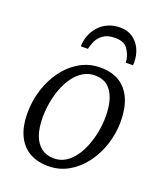

<svg xmlns="http://www.w3.org/2000/svg" viewBox="-147 -895 854 1002"><g transform="rotate(20 280.0 -394.0)"><path d="M322.5 -567Q385.5 -567 428.8 -540Q472 -513 494.2 -461.5Q516.5 -410 516.5 -337Q516.5 -272 496.5 -210Q476.5 -148 439.5 -98.2Q402.5 -48.5 351.5 -19.2Q300.5 10 239 10Q177 10 133 -16.2Q89 -42.5 66.2 -92.8Q43.5 -143 43.5 -213.5Q43.5 -280.5 63.2 -343.8Q83 -407 120 -457.2Q157 -507.5 208.5 -537.2Q260 -567 322.5 -567ZM309 -518.5Q272.5 -518.5 243.2 -500.5Q214 -482.5 192 -452Q170 -421.5 155.2 -382.8Q140.5 -344 133.2 -302.2Q126 -260.5 126 -220.5Q126 -162 140.5 -121.5Q155 -81 183.5 -59.5Q212 -38 253.5 -38Q289 -38 317.8 -56Q346.5 -74 368.2 -104.5Q390 -135 404.5 -173.5Q419 -212 426.5 -253.8Q434 -295.5 434 -335Q434 -392.5 420.2 -433.5Q406.5 -474.5 379 -496.5Q351.5 -518.5 309 -518.5ZM186.5 -636Q186.5 -640 186.8 -644Q187 -648 187.5 -651Q190 -679.5 201.8 -705.8Q213.5 -732 233.8 -753Q254 -774 282.5 -786.2Q311 -798.5 347.5 -798.5Q389 -798.5 417.8 -778.2Q446.5 -758 461.8 -724.8Q477 -691.5 477 -652.5Q477 -650 476.5 -644.5Q476 -639 476 -636H435.5Q435.5 -640 435.5 -643.8Q435.5 -647.5 434.5 -652Q429 -684.5 409 -711.5Q389 -738.5 340.5 -738.5Q298.5 -738.5 274.8 -721Q251 -703.5 240.2 -679.8Q229.5 -656 225.5 -636Z"/></g></svg>

Font: Merriweather 20pt Light
Style: Italic
Weight: 300
Italic angle: -7.8°
Version: Version 2.101